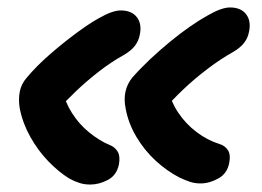

<svg xmlns="http://www.w3.org/2000/svg" viewBox="-20 -510 704 515"><path d="M518 -18Q503 -18 490.5 -22Q478 -26 461 -34Q428 -51 397.5 -79Q367 -107 345.5 -143.5Q324 -180 317 -219Q312 -243 316.5 -264Q321 -285 335 -302Q356 -326 382 -350.5Q408 -375 436 -398Q464 -421 490 -439Q516 -457 536 -468Q557 -480 571.5 -485Q586 -490 597 -490Q626 -490 640 -472Q654 -454 648 -425Q645 -409 635.5 -396Q626 -383 606 -371Q572 -352 537 -325.5Q502 -299 471.5 -270Q441 -241 417 -213L432 -270Q438 -238 458 -208Q478 -178 507 -156Q536 -134 568 -124Q584 -119 591.5 -107Q599 -95 595 -74Q590 -45 566 -31.5Q542 -18 518 -18ZM222 -15Q207 -15 194 -19Q181 -23 166 -31Q137 -49 109.5 -77.5Q82 -106 61.5 -142.5Q41 -179 33 -219Q29 -243 33 -264Q37 -285 52 -302Q78 -333 113 -363.5Q148 -394 183 -420Q218 -446 243 -460Q264 -472 278.5 -477Q293 -482 304 -482Q333 -482 347 -464Q361 -446 355 -417Q352 -401 342.5 -388Q333 -375 313 -363Q280 -345 247 -319.5Q214 -294 185 -266.5Q156 -239 133 -213L147 -270Q154 -237 173 -207Q192 -177 219 -155Q246 -133 274 -121Q288 -116 295.5 -103.5Q303 -91 299 -69Q293 -40 269.5 -27.5Q246 -15 222 -15Z"/></svg>

Font: Shantell Sans Light SemiBold
Style: Italic
Weight: 600
Italic angle: -11°
Version: Version 1.011;[c5ecc13dd]